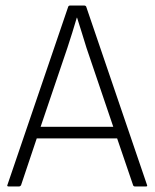

<svg xmlns="http://www.w3.org/2000/svg" viewBox="-20 -675 560 695"><path d="M12 0Q4 0 7 -6L227 -651Q229 -655 234 -655H284Q290 -655 292 -651L512 -6Q515 0 508 0H469Q464 0 462 -4L404 -174H113L56 -4Q53 0 48 0ZM224 -502 127 -216H390L293 -502Q284 -530 276 -557Q268 -584 259 -611H258Q250 -584 241.5 -556.5Q233 -529 224 -502Z"/></svg>

Font: Sofia Sans Semi Condensed Light
Style: Regular
Weight: 300
Designer: Botio Nikoltchev, Ani Petrova
Foundry: lettersoup
Version: Version 4.100; ttfautohint (v1.8.4.7-5d5b)